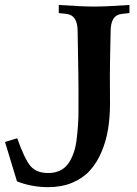

<svg xmlns="http://www.w3.org/2000/svg" viewBox="-33 -754 553 776"><path d="M347.7 -727.5Q396 -727.5 490.2 -733.9V-701.2L459.5 -697.8Q436.5 -695.3 425.3 -678Q414.1 -660.6 414.1 -625.5Q411.1 -490.2 411.1 -449.7L411.6 -335.4Q411.6 -279.8 403.6 -231.2Q395.5 -182.6 377 -139.2Q358.4 -95.7 330.3 -64.7Q302.2 -33.7 259.3 -15.6Q216.3 2.4 162.1 2.4Q94.7 2.4 35.6 -21Q28.8 -43.5 -12.7 -180.2L36.6 -195.3Q66.4 -110.8 90.3 -82.8Q114.3 -54.7 162.1 -54.7Q188 -54.7 208 -64Q228 -73.2 241 -90.3Q253.9 -107.4 262.9 -131.3Q272 -155.3 275.9 -184.3Q279.8 -213.4 282.2 -247.1Q284.7 -280.8 284.2 -316.9Q283.7 -353 284.2 -391.6Q283.7 -430.2 283.7 -449.7L280.8 -625.5Q280.8 -660.6 269.5 -678Q258.3 -695.3 235.4 -697.8L204.6 -701.2V-733.9Q299.8 -727.5 347.7 -727.5Z"/></svg>

Font: Flanker
Style: Bold
Weight: 700
Designer: Flanker
Foundry: Flanker
Version: Version 2.021